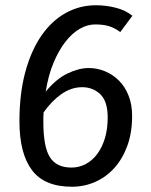

<svg xmlns="http://www.w3.org/2000/svg" viewBox="-20 -699 575 731"><path d="M342 -606Q313 -606 284 -589.5Q255 -573 229.5 -540.5Q204 -508 184 -460.5Q164 -413 154 -350Q193 -398 236.5 -419Q280 -440 318 -440Q350 -440 380 -427.5Q410 -415 433 -392Q456 -369 469.5 -335Q483 -301 483 -258Q483 -193 464.5 -143Q446 -93 414.5 -58.5Q383 -24 341.5 -6Q300 12 254 12Q149 12 101.5 -51.5Q54 -115 54 -237Q54 -343 76.5 -425.5Q99 -508 138.5 -564.5Q178 -621 231 -650Q284 -679 345 -679Q384 -679 421 -669.5Q458 -660 484 -639L438 -577Q416 -593 394.5 -599.5Q373 -606 342 -606ZM293 -367Q251 -367 213.5 -340.5Q176 -314 146 -271Q145 -262 145 -253V-235Q145 -140 170 -100.5Q195 -61 252 -61Q281 -61 306.5 -74.5Q332 -88 350.5 -113Q369 -138 379.5 -173Q390 -208 390 -252Q390 -313 362 -340Q334 -367 293 -367Z"/></svg>

Font: Yekcdsyqcyvpieeyorgstswgcgt
Style: Regular
Weight: 400
Italic angle: -8°
Designer: Carrois Corporate & Edenspiekermann
Foundry: Carrois Corporate GbR & Edenspiekermann AG
Version: Version 2.001